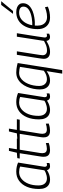

<svg xmlns="http://www.w3.org/2000/svg" viewBox="1034 -1864 1041 3148"><g transform="rotate(-90 1554.0 -290.5)"><path d="M402 10Q386 10 372.5 4Q359 -2 350 -14Q341 -26 337 -41Q317 -26 291.5 -14.5Q266 -3 238.5 3.5Q211 10 183 10Q134 10 99.5 -10.5Q65 -31 47 -71.5Q29 -112 29 -171Q29 -284 64 -367.5Q99 -451 163 -497.5Q227 -544 314 -544Q333 -544 353.5 -542Q374 -540 393 -536Q412 -532 429.5 -526.5Q447 -521 462 -514Q446 -414 434.5 -341.5Q423 -269 415 -219.5Q407 -170 402 -140Q397 -110 395 -95.5Q393 -81 393 -79Q393 -59 401 -49.5Q409 -40 425 -40Q433 -40 440 -41.5Q447 -43 455 -46V-1Q444 4 430.5 7Q417 10 402 10ZM335 -83 397 -479Q379 -488 356 -492.5Q333 -497 306 -497Q243 -497 193.5 -456.5Q144 -416 115.5 -345Q87 -274 87 -180Q87 -112 118 -76.5Q149 -41 203 -41Q225 -41 248.5 -46.5Q272 -52 294.5 -61Q317 -70 335 -83Z M782 -59 784 -12Q751 0 721 5Q691 10 665 10Q630 10 606 -1Q582 -12 569.5 -34.5Q557 -57 557 -93Q557 -104 558 -119.5Q559 -135 562 -150L615 -487H528L535 -527L623 -534L654 -664H701L680 -534H855L847 -487H673L619 -153Q618 -142 617 -132.5Q616 -123 616 -114Q616 -80 633 -61Q650 -42 691 -42Q713 -42 736 -47Q759 -52 782 -59Z M1100 -59 1102 -12Q1069 0 1039 5Q1009 10 983 10Q948 10 924 -1Q900 -12 887.5 -34.5Q875 -57 875 -93Q875 -104 876 -119.5Q877 -135 880 -150L933 -487H846L853 -527L941 -534L972 -664H1019L998 -534H1173L1165 -487H991L937 -153Q936 -142 935 -132.5Q934 -123 934 -114Q934 -80 951 -61Q968 -42 1009 -42Q1031 -42 1054 -47Q1077 -52 1100 -59Z M1543 10Q1527 10 1513.5 4Q1500 -2 1491 -14Q1482 -26 1478 -41Q1458 -26 1432.5 -14.5Q1407 -3 1379.5 3.5Q1352 10 1324 10Q1275 10 1240.5 -10.5Q1206 -31 1188 -71.5Q1170 -112 1170 -171Q1170 -284 1205 -367.5Q1240 -451 1304 -497.5Q1368 -544 1455 -544Q1474 -544 1494.5 -542Q1515 -540 1534 -536Q1553 -532 1570.5 -526.5Q1588 -521 1603 -514Q1587 -414 1575.5 -341.5Q1564 -269 1556 -219.5Q1548 -170 1543 -140Q1538 -110 1536 -95.5Q1534 -81 1534 -79Q1534 -59 1542 -49.5Q1550 -40 1566 -40Q1574 -40 1581 -41.5Q1588 -43 1596 -46V-1Q1585 4 1571.5 7Q1558 10 1543 10ZM1476 -83 1538 -479Q1520 -488 1497 -492.5Q1474 -497 1447 -497Q1384 -497 1334.5 -456.5Q1285 -416 1256.5 -345Q1228 -274 1228 -180Q1228 -112 1259 -76.5Q1290 -41 1344 -41Q1366 -41 1389.5 -46.5Q1413 -52 1435.5 -61Q1458 -70 1476 -83Z M2094 -521 1978 210H1920L1961 -46Q1925 -20 1888 -5Q1851 10 1808 10Q1763 10 1730 -9.5Q1697 -29 1679 -66.5Q1661 -104 1661 -157Q1661 -210 1672 -265Q1683 -320 1704.5 -369.5Q1726 -419 1759.5 -458.5Q1793 -498 1838 -521Q1883 -544 1941 -544Q1969 -544 1996 -540.5Q2023 -537 2048 -532Q2073 -527 2094 -521ZM2031 -483Q2012 -488 1987 -492.5Q1962 -497 1934 -497Q1892 -497 1858 -478Q1824 -459 1798 -426Q1772 -393 1754 -351Q1736 -309 1727 -261.5Q1718 -214 1718 -167Q1718 -129 1731.5 -100.5Q1745 -72 1770 -56.5Q1795 -41 1829 -41Q1863 -41 1897 -53Q1931 -65 1968 -92Z M2276 10Q2221 10 2192 -17.5Q2163 -45 2163 -91Q2163 -101 2165 -118.5Q2167 -136 2171.5 -166.5Q2176 -197 2183.5 -245Q2191 -293 2202.5 -364Q2214 -435 2229 -534H2286Q2269 -425 2257.5 -352.5Q2246 -280 2239 -235.5Q2232 -191 2228.5 -167Q2225 -143 2224 -131Q2223 -119 2222 -111Q2222 -79 2241.5 -59.5Q2261 -40 2301 -40Q2328 -40 2353 -45.5Q2378 -51 2403.5 -62.5Q2429 -74 2457 -89L2526 -534H2583Q2563 -407 2549.5 -324.5Q2536 -242 2529 -193.5Q2522 -145 2518.5 -121.5Q2515 -98 2514 -89.5Q2513 -81 2513 -78Q2513 -58 2520.5 -49Q2528 -40 2545 -40Q2549 -40 2557.5 -41.5Q2566 -43 2575 -46L2576 -5Q2564 2 2548 6Q2532 10 2522 10Q2495 10 2478 -4.5Q2461 -19 2457 -49Q2426 -30 2396.5 -17Q2367 -4 2337.5 3Q2308 10 2276 10Z M2699 -281Q2730 -280 2764.5 -282Q2799 -284 2833 -290Q2920 -305 2969.5 -339Q3019 -373 3019 -425Q3019 -461 2993.5 -479Q2968 -497 2919 -497Q2858 -497 2810 -459.5Q2762 -422 2734.5 -355Q2707 -288 2707 -199Q2707 -148 2724 -112.5Q2741 -77 2773 -58Q2805 -39 2851 -39Q2875 -39 2901 -43Q2927 -47 2954.5 -54.5Q2982 -62 3009 -73L3019 -26Q2980 -9 2933.5 0.5Q2887 10 2842 10Q2782 10 2739 -14.5Q2696 -39 2673 -84.5Q2650 -130 2650 -194Q2650 -272 2669.5 -336Q2689 -400 2725 -446.5Q2761 -493 2813 -518.5Q2865 -544 2929 -544Q2974 -544 3007 -530.5Q3040 -517 3057.5 -492.5Q3075 -468 3075 -434Q3075 -362 3014 -314.5Q2953 -267 2844 -248Q2805 -241 2766 -239.5Q2727 -238 2694 -240ZM2900 -597 3047 -791H3108L2947 -597Z"/></g></svg>

Font: Georama ExtraCondensed Thin Light
Style: Italic
Weight: 300
Italic angle: -9°
Version: Version 1.001